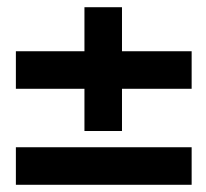

<svg xmlns="http://www.w3.org/2000/svg" viewBox="-20 -552 570 532"><path d="M24 -306H214V-189H318V-306H511V-410H318V-532H214V-410H24ZM24 -144V-40H511V-144Z"/></svg>

Font: TitilliumText22L
Style: 800 wt
Weight: 800
Designer: Campivisivi
Foundry: Campivisivi
Version: 1.000